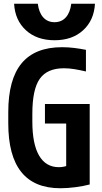

<svg xmlns="http://www.w3.org/2000/svg" viewBox="-20 -991 540 1021"><path d="M301 10Q24 10 24 -335V-395Q24 -569 95 -654.5Q166 -740 310 -740Q343 -740 375 -736Q407 -732 437 -726V-611Q407 -618 377.5 -623Q348 -628 320 -628Q231 -628 191.5 -572Q152 -516 152 -386V-344Q152 -225 188 -163.5Q224 -102 293 -102Q314 -102 334 -108.5Q354 -115 376 -130L332 -63V-334H219V-438H457V-10Q423 -1 380.5 4.5Q338 10 301 10ZM270 -777Q176 -777 118 -830Q60 -883 55 -971H181Q187 -924 210 -898.5Q233 -873 270 -873Q307 -873 330 -898.5Q353 -924 359 -971H485Q480 -883 422 -830Q364 -777 270 -777Z"/></svg>

Font: M PLUS 1 Code SemiBold
Style: Regular
Weight: 600
Designer: Coji Morishita
Foundry: UNDERFOREST DESIGN
Version: Version 1.005